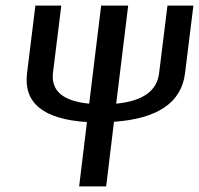

<svg xmlns="http://www.w3.org/2000/svg" viewBox="-20 -669 714 689"><path d="M361 0 389 -232C546 -243 631 -301 644 -406L674 -649H581L551 -407C544 -343 492 -306 397 -297L440 -649H343L300 -297C206 -306 163 -343 170 -407L200 -649H107L77 -406C64 -299 136 -241 292 -231L264 0Z"/></svg>

Font: Gamestation Display
Style: Italic
Weight: 400
Designer: Jonas Hecksher
Foundry: Jonas Hecksher, Playtypeª, e-types AS
Version: Version 1.003